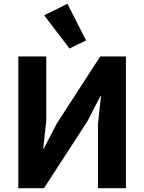

<svg xmlns="http://www.w3.org/2000/svg" viewBox="-20 -997 764 1017"><path d="M214 -916 348 -740 436 -783 337 -977ZM77 -698V0H213L443 -355L512 -488H515L499 -341V0H647V-698H511L281 -343L212 -210H209L225 -357V-698Z"/></svg>

Font: Braiins Sans
Style: Bold
Weight: 700
Designer: Mike Abbink, Paul van der Laan, Pieter van Rosmalen, Jiri Chlebus, Lubos Buracinsky
Foundry: Bold Monday, Sudetype
Version: Version 1.000;hotconv 1.0.109;makeotfexe 2.5.65596